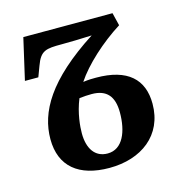

<svg xmlns="http://www.w3.org/2000/svg" viewBox="-87 -615 669 705"><g transform="rotate(-15 248.0 -263.0)"><path d="M245 10C366 10 458 -57 458 -177C458 -270 402 -323 282 -323C269 -323 254 -323 233 -320C270 -376 341 -441 414 -487L402 -536H63L27 -379H78L93 -419C112 -472 133 -474 192 -474C222 -474 263 -475 307 -477C121 -357 62 -250 62 -148C62 -44 129 10 245 10ZM252 -43C204 -43 179 -81 179 -139C179 -164 183 -215 204 -266C220 -268 234 -269 251 -269C308 -269 334 -238 334 -177C334 -106 310 -43 252 -43Z"/></g></svg>

Font: Noto Serif Condensed SemiBold
Style: Italic
Weight: 600
Width: 3
Italic angle: -12°
Designer: Monotype Design Team
Foundry: Monotype Imaging Inc.
Version: Version 2.014